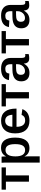

<svg xmlns="http://www.w3.org/2000/svg" viewBox="1440 -2019 787 3707"><g transform="rotate(-90 1833.5 -165.5)"><path d="M300.3 -445.3V0H179.2V-445.3H24.4V-528.3H455.1V-445.3Z M1030.3 -266.6Q1030.3 -132.3 978.8 -61.3Q927.2 9.8 830.6 9.8Q713.4 9.8 668.9 -83.5H666Q668.9 -72.3 668.9 3.4V207.5H547.9V-411.1Q547.9 -449.7 547.1 -479Q546.4 -508.3 544.4 -528.3H661.6Q663.1 -523.9 664.3 -508.8Q665.5 -493.7 666.3 -475.3Q667 -457 667 -442.9H668.9Q692.4 -491.7 733.4 -515.4Q774.4 -539.1 836.4 -539.1Q930.2 -539.1 980.2 -469.7Q1030.3 -400.4 1030.3 -266.6ZM904.3 -266.1Q904.3 -361.8 876.2 -407.2Q848.1 -452.6 790 -452.6Q729.5 -452.6 698.5 -404.1Q667.5 -355.5 667.5 -261.2Q667.5 -169.4 698 -121.8Q728.5 -74.2 789.1 -74.2Q847.7 -74.2 876 -120.8Q904.3 -167.5 904.3 -266.1Z M1238.8 -240.2Q1238.8 -158.7 1270.3 -116Q1301.8 -73.2 1361.3 -73.2Q1404.3 -73.2 1431.2 -91.6Q1458 -109.9 1468.3 -142.6L1580.6 -127.4Q1527.3 9.8 1356.4 9.8Q1238.3 9.8 1175 -60.5Q1111.8 -130.9 1111.8 -267.1Q1111.8 -397.9 1175.5 -468Q1239.3 -538.1 1356.9 -538.1Q1471.7 -538.1 1531 -464.4Q1590.3 -390.6 1590.3 -247.1V-240.2ZM1471.7 -320.3Q1466.3 -390.6 1436.8 -424.8Q1407.2 -459 1355 -459Q1301.3 -459 1271.5 -422.1Q1241.7 -385.3 1239.7 -320.3Z M1908.2 -445.3V0H1787.1V-445.3H1632.3V-528.3H2063V-445.3Z M2278.3 9.8Q2200.7 9.8 2158.7 -32Q2116.7 -73.7 2116.7 -148.9Q2116.7 -231 2170.4 -273.9Q2224.1 -316.9 2331.5 -318.8L2447.3 -320.8V-348.6Q2447.3 -404.3 2426 -430.4Q2404.8 -456.5 2357.9 -456.5Q2313 -456.5 2292 -438.2Q2271 -419.9 2266.6 -378.9L2140.6 -386.2Q2166 -538.1 2362.3 -538.1Q2462.4 -538.1 2515.4 -490Q2568.4 -441.9 2568.4 -352.5V-148.4Q2568.4 -106 2578.4 -88.1Q2588.4 -70.3 2613.8 -70.3Q2628.4 -70.3 2643.6 -73.2V-5.4Q2621.1 0 2603.3 2.7Q2585.4 5.4 2562 5.4Q2511.2 5.4 2487.5 -20Q2463.9 -45.4 2459.5 -96.7H2456.5Q2426.3 -42 2382.3 -16.1Q2338.4 9.8 2278.3 9.8ZM2447.3 -250 2368.2 -248.5Q2315.4 -247.1 2291.5 -237.8Q2267.6 -228 2254.9 -208Q2242.2 -188 2242.2 -155.3Q2242.2 -116.2 2261.5 -96.2Q2280.8 -76.2 2314.5 -76.2Q2352.1 -76.2 2382.3 -95.2Q2412.6 -114.3 2429.9 -147.7Q2447.3 -181.2 2447.3 -217.8Z M2932.1 -445.3V0H2811V-445.3H2656.2V-528.3H3086.9V-445.3Z M3302.2 9.8Q3224.6 9.8 3182.6 -32Q3140.6 -73.7 3140.6 -148.9Q3140.6 -231 3194.3 -273.9Q3248 -316.9 3355.5 -318.8L3471.2 -320.8V-348.6Q3471.2 -404.3 3450 -430.4Q3428.7 -456.5 3381.8 -456.5Q3336.9 -456.5 3315.9 -438.2Q3294.9 -419.9 3290.5 -378.9L3164.6 -386.2Q3189.9 -538.1 3386.2 -538.1Q3486.3 -538.1 3539.3 -490Q3592.3 -441.9 3592.3 -352.5V-148.4Q3592.3 -106 3602.3 -88.1Q3612.3 -70.3 3637.7 -70.3Q3652.3 -70.3 3667.5 -73.2V-5.4Q3645 0 3627.2 2.7Q3609.4 5.4 3585.9 5.4Q3535.2 5.4 3511.5 -20Q3487.8 -45.4 3483.4 -96.7H3480.5Q3450.2 -42 3406.2 -16.1Q3362.3 9.8 3302.2 9.8ZM3471.2 -250 3392.1 -248.5Q3339.4 -247.1 3315.4 -237.8Q3291.5 -228 3278.8 -208Q3266.1 -188 3266.1 -155.3Q3266.1 -116.2 3285.4 -96.2Q3304.7 -76.2 3338.4 -76.2Q3376 -76.2 3406.2 -95.2Q3436.5 -114.3 3453.9 -147.7Q3471.2 -181.2 3471.2 -217.8Z"/></g></svg>

Font: Arimo SemiBold
Style: Regular
Weight: 600
Designer: Steve Matteson
Foundry: Monotype Imaging Inc.
Version: Version 1.33